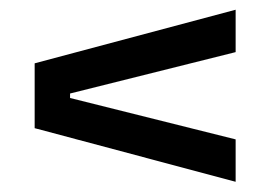

<svg xmlns="http://www.w3.org/2000/svg" viewBox="-20 -502 554 385"><path d="M120.5 -314.5V-305.5L452.5 -222.5V-137.5L49.5 -245V-375L452.5 -482.5V-397.5Z"/></svg>

Font: Anek Tamil Medium
Style: Regular
Weight: 500
Designer: Aadarsh Rajan (Tamil), Yesha Goshar (Latin)
Foundry: Ek Type
Version: Version 1.003